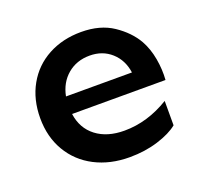

<svg xmlns="http://www.w3.org/2000/svg" viewBox="-93 -588 741 703"><g transform="rotate(-20 277.5 -236.0)"><path d="M288 -482Q362 -482 412 -448.5Q462 -415 488 -370Q507 -336 514.5 -293.5Q522 -251 519 -211H155Q163 -153 205.5 -120.5Q248 -88 315 -88Q405 -88 490 -140V-45Q462 -22 411 -6Q360 10 300 10Q224 10 165 -20.5Q106 -51 73 -107Q40 -163 40 -236Q40 -309 71.5 -365Q103 -421 159.5 -451.5Q216 -482 288 -482ZM413 -279Q406 -329 372 -359.5Q338 -390 288 -390Q237 -390 201.5 -360Q166 -330 156 -279Z"/></g></svg>

Font: Madhuban Medium
Style: Regular
Weight: 500
Designer: jaikishan Patel
Foundry: MagicType
Version: Version 1.000